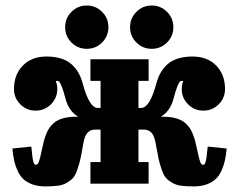

<svg xmlns="http://www.w3.org/2000/svg" viewBox="-20 -663 863 693"><path d="M237.9 -620.2Q260.7 -643.1 293.2 -643.1Q325.7 -643.1 348.5 -620.2Q371.3 -597.4 371.3 -564.9Q371.3 -532.5 348.5 -509.6Q325.7 -486.8 293.2 -486.8Q260.7 -486.8 237.9 -509.6Q215.1 -532.5 215.1 -564.9Q215.1 -597.4 237.9 -620.2ZM472.3 -620.2Q495.1 -643.1 527.6 -643.1Q560.1 -643.1 582.9 -620.2Q605.7 -597.4 605.7 -564.9Q605.7 -532.5 582.9 -509.6Q560.1 -486.8 527.6 -486.8Q495.1 -486.8 472.3 -509.6Q449.5 -532.5 449.5 -564.9Q449.5 -597.4 472.3 -620.2ZM186.8 -341.8Q186.8 -309.3 163.9 -286.5Q141.1 -263.7 108.6 -263.7Q76.2 -263.7 53.3 -286.5Q30.5 -309.3 30.5 -341.8Q30.5 -393.8 62.5 -426.4Q94.5 -459 147.7 -459Q177 -459 199.6 -452Q222.2 -445.1 237.4 -431.8Q252.7 -418.5 262.6 -401.2Q272.5 -384 278.6 -361.3Q302.2 -273.4 333.3 -273.4H343V-371.1H306.4V-449.2H516.4V-371.1H479.7V-273.4H489.5Q520.5 -273.4 544.2 -361.3Q550.3 -384 560.2 -401.2Q570.1 -418.5 585.3 -431.8Q600.6 -445.1 623.2 -452Q645.8 -459 675 -459Q728.3 -459 760.3 -426.4Q792.2 -393.8 792.2 -341.8Q792.2 -309.3 769.4 -286.5Q746.6 -263.7 714.1 -263.7Q681.6 -263.7 658.8 -286.5Q636 -309.3 636 -341.8Q636 -356.7 641.4 -370.6Q638.7 -371.1 636 -371.1Q632.1 -371.1 628.9 -368Q625.7 -365 619.8 -350.2Q613.8 -335.4 606.7 -307.9Q595 -262 560.3 -241.7H570.1Q588.6 -241.7 603.8 -238.8Q618.9 -235.8 630.1 -230.8Q641.4 -225.8 650.3 -217.5Q659.2 -209.2 665.2 -200.4Q671.1 -191.7 676.1 -178.8Q681.2 -166 684.3 -154.4Q687.5 -142.8 690.7 -127Q698.2 -90.3 702.3 -79.3Q706.3 -68.4 712.2 -68.4Q716.1 -68.4 718 -69.9Q720 -71.5 722 -78.4Q724.1 -85.2 725.8 -97.9Q727.5 -110.6 729.7 -134L798.1 -127Q795.7 -101.6 791.4 -82.5Q787.1 -63.5 778.6 -45.3Q770 -27.1 757.3 -15.6Q744.6 -4.2 724.9 2.8Q705.1 9.8 679.2 9.8Q652.1 9.8 633.9 7.4Q615.7 5.1 601.4 -3.3Q587.2 -11.7 579.1 -20.8Q571 -29.8 563.7 -50.7Q556.4 -71.5 552.2 -90.8Q548.1 -110.1 541.7 -146.5Q536.9 -173.8 526.1 -184.6Q515.4 -195.3 499.3 -195.3H479.7V-78.1H516.4V0H306.4V-78.1H343V-195.3H323.5Q307.4 -195.3 296.6 -184.6Q285.9 -173.8 281 -146.5Q274.7 -110.1 270.5 -90.8Q266.4 -71.5 259 -50.7Q251.7 -29.8 243.7 -20.8Q235.6 -11.7 221.3 -3.3Q207 5.1 188.8 7.4Q170.7 9.8 143.6 9.8Q117.7 9.8 97.9 2.8Q78.1 -4.2 65.4 -15.6Q52.7 -27.1 44.2 -45.3Q35.6 -63.5 31.4 -82.5Q27.1 -101.6 24.7 -127L93 -134Q95.2 -110.6 96.9 -97.9Q98.6 -85.2 100.7 -78.4Q102.8 -71.5 104.7 -69.9Q106.7 -68.4 110.6 -68.4Q116.5 -68.4 120.5 -79.3Q124.5 -90.3 132.1 -127Q135.3 -142.8 138.4 -154.4Q141.6 -166 146.6 -178.8Q151.6 -191.7 157.6 -200.4Q163.6 -209.2 172.5 -217.5Q181.4 -225.8 192.6 -230.8Q203.9 -235.8 219 -238.8Q234.1 -241.7 252.7 -241.7H262.5Q227.8 -262 216.1 -307.9Q209 -335.4 203 -350.2Q197 -365 193.8 -368Q190.7 -371.1 186.8 -371.1Q184.1 -371.1 181.4 -370.6Q186.8 -356.7 186.8 -341.8Z"/></svg>

Font: Orelega One
Style: Regular
Weight: 400
Version: Version 1.1 ; ttfautohint (v1.8.3)